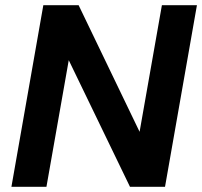

<svg xmlns="http://www.w3.org/2000/svg" viewBox="-20 -720 779 740"><path d="M24 0 147 -700H283L518 -212L604 -700H739L616 0H481L245 -488L159 0Z"/></svg>

Font: DM Sans 20pt
Style: Bold Italic
Weight: 700
Italic angle: -10°
Version: Version 4.004;gftools[0.9.30]